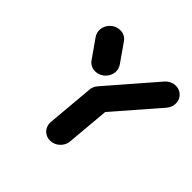

<svg xmlns="http://www.w3.org/2000/svg" viewBox="-138 -649 779 779"><g transform="rotate(45 251.0 -259.5)"><path d="M274.4 -312.6Q289.6 -312.6 301.7 -305.2Q313.7 -297.8 320 -285Q326.3 -272.2 325.2 -257L307.4 -55.6Q306.3 -40.4 297.6 -27.6Q288.9 -14.8 275.6 -7.4Q262.2 0 247 0Q231.9 0 219.8 -7.4Q207.8 -14.8 201.5 -27.6Q195.2 -40.4 196.3 -55.6L214.1 -257Q215.2 -272.2 223.9 -285Q232.6 -297.8 245.9 -305.2Q259.3 -312.6 274.4 -312.6ZM238.5 -383.7Q237 -368.5 228.5 -355.7Q220 -343 206.7 -335.6Q193.3 -328.1 178.1 -328.1Q164.8 -328.1 153.7 -333.9Q142.6 -339.6 136.3 -349.3L81.1 -428.1Q70.4 -443.7 71.9 -463Q73.3 -478.1 81.9 -490.9Q90.4 -503.7 103.7 -511.1Q117 -518.5 132.2 -518.5Q145.6 -518.5 156.5 -513Q167.4 -507.4 174.1 -497.4L229.6 -418.1Q240 -402.2 238.5 -383.7ZM451.1 -518.5Q466.3 -518.5 478.5 -510.9Q490.7 -503.3 497 -490.6Q503.3 -477.8 501.9 -463Q500.4 -443.7 487 -428.1L310.4 -224.8Q301.9 -214.8 289.8 -209.1Q277.8 -203.3 264.8 -203.3Q249.6 -203.3 237.6 -210.7Q225.6 -218.1 219.3 -230.9Q213 -243.7 214.1 -258.9Q215.6 -278.1 228.9 -293L405.9 -497.4Q414.4 -507 426.3 -512.8Q438.1 -518.5 451.1 -518.5Z"/></g></svg>

Font: 26F Galaxy Sans Oblique
Style: Regular
Weight: 400
Italic angle: -5°
Designer: C₂₉H₂₅N₃O₅
Version: Version 1.200;FEAKit 1.0